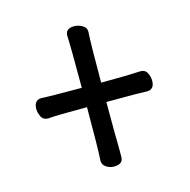

<svg xmlns="http://www.w3.org/2000/svg" viewBox="-82 -676 664 671"><g transform="rotate(-15 250.0 -340.0)"><path d="M251 -85Q236 -85 223 -93.5Q210 -102 210 -117Q213 -162 213 -310Q90 -310 73 -307Q54 -307 47 -322Q40 -337 40 -351Q41 -382 68 -382Q96 -380 213 -380Q213 -538 211 -569Q211 -595 243 -595Q257 -595 271.5 -587Q286 -579 286 -564Q283 -518 283 -380Q372 -380 425 -383Q443 -383 450 -369Q457 -355 457 -341Q457 -309 430 -309Q410 -309 392 -310H283Q283 -172 284 -153V-111Q284 -85 251 -85Z"/></g></svg>

Font: LXGW WenKai Mono TC
Style: Bold
Weight: 700
Designer: LXGW / Fontworks Inc.
Foundry: LXGW / Fontworks Inc.
Version: Version 1.330